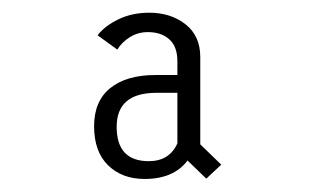

<svg xmlns="http://www.w3.org/2000/svg" viewBox="-20 -726 490 302"><path d="M304.5 -445 275 -473.5Q253 -444.5 207.5 -444.5Q172 -444.5 150 -466Q128 -487.5 128 -527.5Q128 -567 153.5 -587.5Q179 -608 224.5 -608H259V-629.5Q259 -653 246.2 -664.2Q233.5 -675.5 212.5 -675.5Q197 -675.5 184.2 -667.5Q171.5 -659.5 164.5 -648L133.5 -670.5Q144.5 -685 166 -695.5Q187.5 -706 215 -706Q248.5 -706 271.8 -687.8Q295 -669.5 295 -636.5V-499L328 -467ZM214 -472.5Q246.5 -472.5 259 -500.5V-580H226Q163.5 -580 163.5 -526.5Q163.5 -472.5 214 -472.5Z"/></svg>

Font: League Mono Condensed UltraLight
Style: Regular
Weight: 200
Width: 1
Designer: Tyler Finck
Foundry: The League of Moveable Type / Tyler Finck
Version: Version 2.210